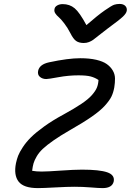

<svg xmlns="http://www.w3.org/2000/svg" viewBox="-20 -1006 679 986"><path d="M594.2 -985.8Q613.3 -985.8 623.3 -975.8Q633.3 -965.8 630.9 -950.2Q628.4 -937 611.3 -920.7Q594.2 -904.3 532.2 -858.9Q513.2 -844.7 489.7 -825.9Q466.3 -807.1 457.8 -801Q449.2 -794.9 436.8 -790Q424.3 -785.2 410.2 -785.2Q385.7 -785.2 370.8 -795.7Q356 -806.2 341.8 -835Q327.1 -863.8 309.8 -886.2Q292.5 -908.7 281.5 -918Q270.5 -927.2 263.9 -937.5Q257.3 -947.8 259.8 -959Q261.2 -970.7 273.4 -977.8Q285.6 -984.9 301.8 -984.9Q337.9 -984.9 363.3 -963.6Q388.7 -942.4 423.8 -877Q481.4 -927.2 517.6 -952.4Q553.7 -977.5 566.4 -981.7Q579.1 -985.8 594.2 -985.8ZM174.8 -40Q101.6 -40 75.7 -73.2Q49.8 -106.4 62 -168Q66.4 -188.5 73.2 -206.3Q80.1 -224.1 97.2 -250.2Q114.3 -276.4 139.2 -301Q164.1 -325.7 207 -356.7Q250 -387.7 306.2 -418Q362.3 -448.7 397.9 -472.7Q433.6 -496.6 452.1 -517.8Q470.7 -539.1 477.5 -555.9Q484.4 -572.8 485.8 -595.2Q467.8 -607.4 445.8 -613.3Q423.8 -619.1 382.8 -619.1Q332 -619.1 280.3 -609.6Q228.5 -600.1 217.8 -600.1Q198.2 -600.1 185.1 -611.1Q171.9 -622.1 175.8 -642.1Q182.6 -675.3 231.9 -686Q330.1 -707 392.1 -707Q439.5 -707 474.1 -699Q508.8 -690.9 528.3 -677Q547.9 -663.1 559.1 -644Q570.3 -625 570.6 -603Q570.8 -581.1 566.9 -557.1Q562 -529.8 552 -509.5Q542 -489.3 518.3 -463.1Q494.6 -437 450.7 -406.5Q406.7 -376 337.9 -336.9Q288.6 -308.6 254.2 -284.4Q219.7 -260.3 200 -241.7Q180.2 -223.1 168.5 -202.9Q156.7 -182.6 152.3 -167.5Q147.9 -152.3 145 -128.9Q166.5 -125 193.8 -125Q223.1 -125 291.7 -129.9Q360.4 -134.8 400.9 -134.8Q491.2 -134.8 530.8 -121.1Q570.3 -107.4 564 -74.2Q556.2 -40 506.8 -40Q487.8 -40 446.3 -43.5Q404.8 -46.9 361.8 -46.9Q326.7 -46.9 263.9 -43.5Q201.2 -40 174.8 -40Z"/></svg>

Font: Shantell Sans Irregular Bouncy
Style: Italic
Weight: 400
Italic angle: -11.31°
Designer: Stephen Nixon, Anya Danilova, Shantell Martin
Foundry: Arrow Type
Version: Version 1.006;[9816181b4]